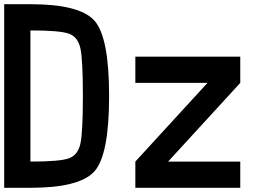

<svg xmlns="http://www.w3.org/2000/svg" viewBox="-20 -895 1290 915"><path d="M125 -125Q265.6 -125 308.6 -140.6Q351.6 -156.2 363.3 -210.9Q375 -265.6 375 -437.5Q375 -609.4 363.3 -664.1Q351.6 -718.8 308.6 -734.4Q265.6 -750 125 -750ZM125 -875Q359.4 -875 429.7 -796.9Q500 -718.8 500 -437.5Q500 -156.2 429.7 -78.1Q359.4 0 125 0H0V-875ZM625 0V-125L968.8 -500H625V-625H1125V-500L781.2 -125H1125V0Z"/></svg>

Font: CraftyPE
Style: Regular
Weight: 400
Designer: Erek Butcher
Foundry: Haunted Coop
Version: Version 0.018;April 4, 2024;FontCreator 15.0.0.2962 64-bit